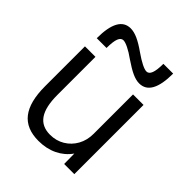

<svg xmlns="http://www.w3.org/2000/svg" viewBox="-214 -885 1020 1020"><g transform="rotate(45 296.0 -375.0)"><path d="M248.3 10Q156.8 10 112.4 -46.8Q68 -103.7 68 -220V-520H146.9V-233.6Q146.9 -143.6 176.9 -100.1Q207 -56.6 268.4 -56.6Q314.6 -56.6 351.1 -78.6Q387.6 -100.6 408.4 -138.3Q429.2 -176 429.2 -223.6V-520H508.1V0H431.7L430.9 -76.9H430.5Q400.9 -35.1 354 -12.5Q307.2 10 248.3 10ZM410.7 -584.3Q386.3 -584.3 357 -597.8Q327.7 -611.3 285.7 -640Q253.7 -663 228.5 -675.3Q203.4 -687.6 190 -687.6Q172.4 -687.6 163.7 -665.3Q155.1 -643 155.1 -595H81.7Q81.7 -759.7 172.7 -759.7Q197 -759.7 226.8 -746.4Q256.7 -733 297.7 -704Q330.7 -681 355.3 -668.7Q380 -656.4 393.3 -656.4Q411 -656.4 419.6 -679.2Q428.3 -702 428.3 -749H501.7Q501.7 -584.3 410.7 -584.3Z"/></g></svg>

Font: M PLUS 2 Thin
Style: Regular
Weight: 100
Designer: Coji Morishita
Foundry: UNDERFOREST DESIGN
Version: Version 1.001